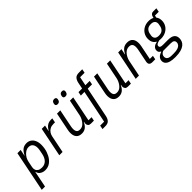

<svg xmlns="http://www.w3.org/2000/svg" viewBox="140 -1859 3189 3189"><g transform="rotate(-45 1735.0 -264.0)"><path d="M-4 200 140 -516H217L194 -404H197Q229 -469 268 -498.5Q307 -528 364 -528Q411 -528 446.5 -504Q482 -480 501.5 -436Q521 -392 521 -331Q521 -311 519 -289.5Q517 -268 513 -246Q501 -181 470 -122Q439 -63 389 -25.5Q339 12 269 12Q223 12 184 -11.5Q145 -35 134 -84H130L73 200ZM262 -58Q325 -58 366 -99Q407 -140 422 -215L437 -290Q439 -303 440.5 -315.5Q442 -328 442 -341Q442 -375 431.5 -401Q421 -427 399.5 -442.5Q378 -458 343 -458Q309 -458 283.5 -444Q258 -430 235 -407Q210 -382 194 -352Q178 -322 170 -283L149 -178Q143 -146 152.5 -118.5Q162 -91 189 -74.5Q216 -58 262 -58Z M685 0H608L712 -516H789L767 -413H772Q786 -439 806 -462.5Q826 -486 855.5 -501Q885 -516 927 -516H959L944 -437H908Q861 -437 827.5 -419Q794 -401 774 -371.5Q754 -342 747 -307Z M1070 -516H1147L1083 -198Q1080 -183 1079 -168.5Q1078 -154 1078 -145Q1078 -102 1096 -80Q1114 -58 1155 -58Q1182 -58 1205 -68Q1228 -78 1248 -99Q1276 -128 1293 -163.5Q1310 -199 1316 -228L1374 -516H1451L1361 -68H1434L1421 0H1351Q1318 0 1301.5 -17.5Q1285 -35 1285 -63Q1285 -68 1286 -75Q1287 -82 1289 -92L1291 -102H1286Q1259 -44 1221.5 -16Q1184 12 1131 12Q1065 12 1032 -26Q999 -64 999 -131Q999 -145 1000.5 -162Q1002 -179 1006 -198ZM1190 -618Q1171 -618 1159.5 -627Q1148 -636 1148 -653Q1148 -657 1149 -661.5Q1150 -666 1151 -674Q1156 -697 1169 -709Q1182 -721 1207 -721Q1227 -721 1238 -712Q1249 -703 1249 -686Q1249 -682 1248.5 -677.5Q1248 -673 1246 -665Q1242 -643 1228.5 -630.5Q1215 -618 1190 -618ZM1372 -618Q1353 -618 1341.5 -627Q1330 -636 1330 -653Q1330 -657 1331 -661.5Q1332 -666 1333 -674Q1338 -697 1351 -709Q1364 -721 1389 -721Q1409 -721 1420 -712Q1431 -703 1431 -686Q1431 -682 1430.5 -677.5Q1430 -673 1428 -665Q1424 -643 1410.5 -630.5Q1397 -618 1372 -618Z M1724 -448 1616 86Q1606 138 1578 169Q1550 200 1490 200H1423L1436 132H1529L1647 -448H1562L1575 -516H1660L1682 -626Q1693 -679 1720.5 -709.5Q1748 -740 1808 -740H1887L1874 -672H1769L1737 -516H1838L1825 -448Z M1939 -516H2016L1952 -198Q1949 -183 1948 -168.5Q1947 -154 1947 -145Q1947 -102 1965 -80Q1983 -58 2024 -58Q2051 -58 2074 -68Q2097 -78 2117 -99Q2145 -128 2162 -163.5Q2179 -199 2185 -228L2243 -516H2320L2230 -68H2303L2290 0H2220Q2187 0 2170.5 -17.5Q2154 -35 2154 -63Q2154 -68 2155 -75Q2156 -82 2158 -92L2160 -102H2155Q2128 -44 2090.5 -16Q2053 12 2000 12Q1934 12 1901 -26Q1868 -64 1868 -131Q1868 -145 1869.5 -162Q1871 -179 1875 -198Z M2480 0H2403L2507 -516H2584L2563 -414H2568Q2595 -472 2633 -500Q2671 -528 2726 -528Q2793 -528 2826 -490Q2859 -452 2859 -385Q2859 -371 2857.5 -354Q2856 -337 2852 -318L2802 -68H2875L2862 0H2789Q2761 0 2743 -14Q2725 -28 2725 -58Q2725 -63 2725.5 -67.5Q2726 -72 2727 -79L2775 -318Q2778 -333 2779 -347.5Q2780 -362 2780 -371Q2780 -415 2761 -436.5Q2742 -458 2701 -458Q2673 -458 2650 -448Q2627 -438 2606 -417Q2581 -392 2562.5 -355.5Q2544 -319 2538 -288Z M3394 37Q3394 71 3381 102.5Q3368 134 3337.5 158.5Q3307 183 3255 197.5Q3203 212 3125 212Q3056 212 3010 199Q2964 186 2940.5 160.5Q2917 135 2917 98Q2917 58 2942.5 28.5Q2968 -1 3019 -16L3021 -24Q2999 -34 2989 -49.5Q2979 -65 2979 -87Q2979 -124 3005 -149.5Q3031 -175 3083 -185L3084 -192Q3050 -210 3032 -243Q3014 -276 3014 -322Q3014 -381 3042 -427.5Q3070 -474 3119 -501Q3168 -528 3232 -528Q3261 -528 3285 -522.5Q3309 -517 3328 -506L3330 -518Q3335 -549 3352.5 -567.5Q3370 -586 3401 -586H3474L3461 -517H3372L3364 -476Q3380 -457 3388 -432Q3396 -407 3396 -377Q3396 -319 3367.5 -273Q3339 -227 3288.5 -200Q3238 -173 3173 -173Q3163 -173 3154 -174Q3145 -175 3134 -176Q3098 -169 3075 -155.5Q3052 -142 3052 -116Q3052 -97 3068.5 -88Q3085 -79 3120 -79H3235Q3321 -79 3357.5 -49Q3394 -19 3394 37ZM3314 53Q3314 26 3296 10Q3278 -6 3231 -6H3054Q3024 7 3009 27Q2994 47 2994 75Q2994 96 3004 112.5Q3014 129 3037.5 139Q3061 149 3102 149H3149Q3207 149 3243 137Q3279 125 3296.5 103Q3314 81 3314 53ZM3185 -234Q3240 -234 3269.5 -260.5Q3299 -287 3308 -331Q3313 -358 3315 -368Q3317 -378 3317 -387Q3317 -423 3294 -444.5Q3271 -466 3223 -466Q3168 -466 3138.5 -439Q3109 -412 3100 -368Q3095 -341 3093 -331Q3091 -321 3091 -312Q3091 -276 3114 -255Q3137 -234 3185 -234Z"/></g></svg>

Font: IBM Plex Sans Var
Style: Italic
Weight: 400
Italic angle: -11.31°
Designer: Mike Abbink, Paul van der Laan, Pieter van Rosmalen
Foundry: Bold Monday
Version: Version 1.001